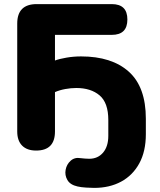

<svg xmlns="http://www.w3.org/2000/svg" viewBox="-20 -725 778 936"><path d="M439 191Q425 191 400 189.5Q375 188 358 184Q322 176 308.5 152.5Q295 129 300 102.5Q305 76 324.5 58.5Q344 41 373 46Q384 47 393.5 48Q403 49 415 49Q457 49 482.5 19Q508 -11 508 -63V-140Q508 -224 465.5 -260Q423 -296 352 -296Q326 -296 298.5 -291Q271 -286 248 -276V-84Q248 9 156 9Q112 9 88 -15Q64 -39 64 -84V-610Q64 -705 159 -705H525Q601 -705 601 -630Q601 -555 525 -555H248V-430Q269 -438 304 -444Q339 -450 375 -450Q525 -450 608 -375.5Q691 -301 691 -146V-71Q691 13 659 71.5Q627 130 570.5 160.5Q514 191 439 191Z"/></svg>

Font: Chiron GoRound TC H
Style: Regular
Weight: 900
Designer: Ryoko NISHIZUKA 西塚涼子 (kana, bopomofo & ideographs); Paul D. Hunt (Latin, Greek & Cyrillic); Sandoll Communications 산돌커뮤니
Foundry: Adobe
Version: Version 1.000;hotconv 1.1.1;makeotfexe 2.6.0